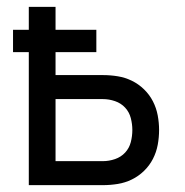

<svg xmlns="http://www.w3.org/2000/svg" viewBox="-20 -540 540 560"><path d="M64 0V-388H18V-453H64V-520H142V-453H261V-388H142V-321H280Q302 -321 323.5 -317.5Q345 -314 364.5 -304.5Q384 -295 400 -279.5Q416 -264 426 -244.5Q436 -225 440 -203.5Q444 -182 444 -161Q444 -139 440 -117.5Q436 -96 426 -76.5Q416 -57 400 -41.5Q384 -26 364.5 -16.5Q345 -7 323.5 -3.5Q302 0 280 0ZM142 -70H280Q298 -70 315.5 -76Q333 -82 345 -95Q357 -108 361.5 -125.5Q366 -143 366 -161Q366 -178 361.5 -195.5Q357 -213 345 -226Q333 -239 315.5 -245Q298 -251 280 -251H142Z"/></svg>

Font: Iosevka SS04
Style: Regular
Weight: 400
Monospace: yes
Designer: Belleve Invis
Foundry: Belleve Invis
Version: Version 19.0.0; ttfautohint (v1.8.4)